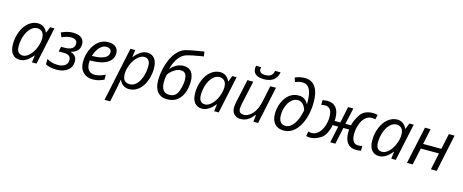

<svg xmlns="http://www.w3.org/2000/svg" viewBox="-48 -1595 6410 2659"><g transform="rotate(15 3157.5 -265.0)"><path d="M131.8 -168.9Q131.8 -58.1 222.2 -58.1Q266.6 -58.6 313.5 -103.5Q360.4 -148.4 389.6 -220.7Q418.9 -293 418.9 -355Q418.9 -416.5 391.6 -446.3Q364.3 -476.1 316.4 -476.1Q268.6 -476.1 225.6 -434.1Q181.6 -392.1 156.7 -320.3Q131.8 -248.5 131.8 -168.9ZM312 -544.9Q356.9 -544.9 392.1 -520.5Q427.2 -496.1 446.8 -451.2H452.1L484.9 -535.2H546.9L433.1 0H368.2L380.9 -102.1H377Q289.6 9.8 192.9 9.8Q125 9.8 86.4 -38.6Q47.9 -86.9 47.9 -179.7Q47.9 -272.5 82.5 -359.4Q117.2 -446.3 178.2 -495.6Q239.3 -544.9 312 -544.9Z M892.1 -408.2Q892.1 -475.1 798.3 -475.1Q746.6 -475.1 671.9 -440.9L646 -503.9Q732.9 -544.9 813 -544.9Q893.1 -544.9 933.6 -512Q974.1 -479 974.1 -422.9Q974.1 -308.6 848.1 -280.8V-278.8Q939 -254.9 939 -164.1Q939 -84 878.7 -37.1Q818.4 9.8 722.2 9.8Q626 9.8 563 -23.9V-101.1Q633.8 -58.1 722.2 -58.1Q784.2 -58.1 822.5 -85.7Q860.8 -113.3 860.8 -159.2Q860.8 -205.1 835.9 -223.6Q811 -242.2 758.8 -242.2H686L702.1 -313H750Q892.1 -313 892.1 -408.2Z M1147 -301.8H1152.8Q1263.7 -301.8 1323.2 -331.1Q1382.8 -360.4 1382.8 -415Q1382.8 -440.9 1365.2 -458Q1346.7 -475.1 1302.7 -475.1Q1258.8 -475.1 1214.8 -429.2Q1170.9 -383.3 1147 -301.8ZM1253.9 -59.1Q1314.9 -59.1 1399.9 -100.1V-28.8Q1354 -7.8 1318.8 1Q1283.7 9.8 1241.2 9.8Q1151.4 9.8 1100.1 -43.5Q1048.8 -96.7 1048.8 -189.5Q1048.8 -282.2 1085 -367.2Q1121.1 -451.2 1181.6 -498Q1242.2 -544.9 1315.4 -544.9Q1388.7 -544.9 1426.3 -512.7Q1463.9 -480.5 1463.9 -421.9Q1463.9 -334 1382.8 -284.2Q1301.8 -234.4 1150.9 -233.9H1134.8L1132.8 -194.8Q1132.8 -130.9 1163.1 -94.7Q1193.4 -58.6 1253.9 -59.1Z M1851.1 -476.1Q1804.7 -476.1 1755.9 -429.7Q1707 -383.3 1678.7 -313Q1650.4 -242.2 1649.9 -178.7Q1649.9 -57.6 1755.4 -58.1Q1803.7 -58.1 1845.7 -97.7Q1887.7 -136.7 1912.6 -210Q1938 -283.2 1938 -365.2Q1938 -476.1 1851.1 -476.1ZM1760.3 9.8Q1712.9 9.8 1677.2 -14.6Q1641.6 -39.1 1622.1 -83H1617.2L1615.2 -64.5Q1611.3 -31.2 1554.2 240.2H1473.1L1637.2 -535.2H1705.1L1692.4 -433.1H1696.3Q1783.7 -543.9 1877.9 -543.9Q1944.8 -543.9 1983.4 -496.1Q2022 -448.2 2022 -354Q2022 -259.3 1988.3 -172.9Q1954.6 -85.9 1895 -38.1Q1835.4 9.8 1760.3 9.8Z M2317.4 -58.1Q2413.6 -58.1 2445.3 -149.2Q2477.1 -240.2 2477.1 -305.7Q2477.1 -371.1 2455.6 -399.7Q2434.1 -428.2 2390.1 -428.2Q2346.2 -428.2 2298.1 -398.2Q2250 -368.2 2214.4 -317.9Q2203.1 -261.7 2203.1 -211.9Q2203.1 -58.1 2317.4 -58.1ZM2410.2 -497.1Q2561.5 -497.1 2561.5 -310.5Q2561.5 -218.8 2530 -143.1Q2498.5 -67.4 2442.1 -28.8Q2385.7 9.8 2301.8 9.8Q2217.8 9.8 2168.9 -47.1Q2120.1 -104 2120.1 -213.9Q2120.1 -323.7 2155.3 -439Q2190.4 -554.2 2247.3 -623Q2304.2 -691.9 2372.1 -712.4Q2439.9 -732.9 2636.2 -763.2L2646.5 -695.8L2594.7 -687.5Q2464.8 -666 2407.2 -647.9Q2281.2 -606.4 2227.1 -407.2L2229.5 -405.8Q2265.6 -448.7 2312.7 -472.9Q2359.9 -497.1 2410.2 -497.1Z M2744.1 -168.9Q2744.1 -58.1 2834.5 -58.1Q2878.9 -58.6 2925.8 -103.5Q2972.7 -148.4 3002 -220.7Q3031.2 -293 3031.2 -355Q3031.2 -416.5 3003.9 -446.3Q2976.6 -476.1 2928.7 -476.1Q2880.9 -476.1 2837.9 -434.1Q2793.9 -392.1 2769 -320.3Q2744.1 -248.5 2744.1 -168.9ZM2924.3 -544.9Q2969.2 -544.9 3004.4 -520.5Q3039.6 -496.1 3059.1 -451.2H3064.5L3097.2 -535.2H3159.2L3045.4 0H2980.5L2993.2 -102.1H2989.3Q2901.9 9.8 2805.2 9.8Q2737.3 9.8 2698.7 -38.6Q2660.2 -86.9 2660.2 -179.7Q2660.2 -272.5 2694.8 -359.4Q2729.5 -446.3 2790.5 -495.6Q2851.6 -544.9 2924.3 -544.9Z M3315.4 -127.9Q3315.4 -58.1 3387.2 -58.1Q3430.2 -58.1 3471.7 -87.4Q3560.1 -149.9 3593.3 -303.2L3642.1 -535.2H3723.1L3610.4 0H3542.5L3553.2 -99.1H3547.4Q3499.5 -38.1 3456.1 -14.2Q3412.6 9.8 3357.9 9.8Q3303.2 9.8 3268.1 -24.4Q3232.4 -58.6 3232.4 -121.1Q3232.4 -151.4 3243.2 -205.1L3314.5 -535.2H3397.5L3324.2 -195.8Q3315.4 -152.3 3315.4 -127.9ZM3528.3 -606Q3374 -606 3374 -724.1Q3374 -739.7 3378.9 -757.8H3450.2Q3447.3 -741.2 3447.3 -729Q3447.3 -667 3532.2 -667Q3587.4 -667 3614.7 -688.5Q3642.1 -710 3650.9 -757.8H3730Q3702.1 -606 3528.3 -606Z M3985.4 -59.1Q4052.2 -59.1 4104.7 -133.1Q4157.2 -207 4181.2 -333Q4166 -387.7 4134 -418.5Q4102.1 -449.2 4058.1 -449.2Q4014.2 -449.2 3973.9 -413.3Q3933.6 -377.4 3909.9 -315.9Q3886.2 -254.4 3886.2 -189.5Q3886.2 -124.5 3911.9 -91.8Q3937.5 -59.1 3985.4 -59.1ZM4197.3 -456.1Q4197.3 -702.1 4062.5 -702.1Q4007.8 -702.1 3957.5 -679.2L3936.5 -738.8Q3963.9 -752.4 4002.7 -761.2Q4041.5 -770 4072.3 -770Q4176.8 -770 4228.5 -694.3Q4280.3 -618.7 4280.3 -478.5Q4280.3 -338.4 4239.7 -224.6Q4199.2 -110.8 4131.3 -50.5Q4063.5 9.8 3979 9.8Q3894.5 9.8 3848.4 -41.3Q3802.2 -92.3 3802.2 -181.2Q3802.2 -270 3835.7 -348.6Q3869.1 -427.2 3926.3 -470.2Q3983.4 -513.2 4053.2 -513.2Q4151.4 -513.2 4193.4 -428.2H4196.3L4197.3 -443.8Z M4933.6 -196.8Q4933.6 -58.1 5030.3 -58.1Q5058.1 -58.1 5086.4 -65.9V2Q5045.9 9.8 5020.5 9.8Q4936.5 9.8 4893.1 -43.2Q4849.6 -96.2 4849.6 -195.8Q4849.6 -223.1 4851.6 -238.8H4768.6L4718.3 0H4644.5L4695.3 -238.8H4616.2Q4583 -85.4 4504.2 -37.8Q4425.3 9.8 4360.4 9.8Q4327.6 9.8 4300.3 2L4312.5 -65.9Q4338.4 -58.1 4361.3 -58.1Q4412.6 -58.1 4454.3 -95.7Q4496.1 -133.3 4520.3 -199.7Q4544.4 -266.1 4544.4 -335.4Q4544.4 -404.8 4519 -440.4Q4493.7 -476.1 4445.3 -476.1Q4421.4 -476.1 4390.6 -469.2V-536.1Q4433.1 -544.9 4457.5 -544.9Q4540.5 -544.9 4584.5 -492.4Q4628.4 -439.9 4628.4 -338.9L4626.5 -301.8H4708.5L4757.3 -535.2H4832.5L4781.2 -301.8H4861.3Q4876 -373.5 4931.6 -459.2Q4987.3 -544.9 5111.3 -544.9Q5149.9 -544.9 5180.2 -536.1L5165.5 -469.2Q5139.2 -476.1 5112.3 -476.1Q5061.5 -476.1 5021.5 -439.5Q4981.4 -402.8 4957.5 -335.7Q4933.6 -268.6 4933.6 -196.8Z M5283.2 -168.9Q5283.2 -58.1 5373.5 -58.1Q5418 -58.6 5464.8 -103.5Q5511.7 -148.4 5541 -220.7Q5570.3 -293 5570.3 -355Q5570.3 -416.5 5543 -446.3Q5515.6 -476.1 5467.8 -476.1Q5419.9 -476.1 5377 -434.1Q5333 -392.1 5308.1 -320.3Q5283.2 -248.5 5283.2 -168.9ZM5463.4 -544.9Q5508.3 -544.9 5543.5 -520.5Q5578.6 -496.1 5598.1 -451.2H5603.5L5636.2 -535.2H5698.2L5584.5 0H5519.5L5532.2 -102.1H5528.3Q5440.9 9.8 5344.2 9.8Q5276.4 9.8 5237.8 -38.6Q5199.2 -86.9 5199.2 -179.7Q5199.2 -272.5 5233.9 -359.4Q5268.6 -446.3 5329.6 -495.6Q5390.6 -544.9 5463.4 -544.9Z M5940.4 -535.2 5893.1 -311H6154.3L6202.1 -535.2H6284.2L6171.4 0H6088.4L6139.2 -241.2H5878.4L5827.1 0H5745.1L5859.4 -535.2Z"/></g></svg>

Font: OpenSans-Italic
Style: Italic
Weight: 400
Italic angle: -12°
Foundry: Ascender Corporation
Version: Version 1.10